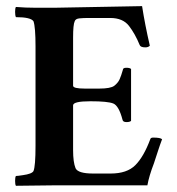

<svg xmlns="http://www.w3.org/2000/svg" viewBox="-20 -604 577 627"><path d="M469.3 -454.7Q464 -449.3 454.7 -449.3Q438.7 -449.3 436 -457.3Q421.3 -493.3 401.3 -519.3Q381.3 -545.3 340 -545.3H268Q252 -545.3 239.3 -544Q226.7 -542.7 224 -534.7Q218.7 -524 218.7 -481.3V-324Q218.7 -314.7 257.3 -314.7H304Q341.3 -314.7 353.3 -324Q365.3 -333.3 370.7 -345.3Q376 -357.3 381.3 -376Q381.3 -382.7 392.7 -382.7Q404 -382.7 408 -378.7V-209.3Q404 -205.3 392.7 -205.3Q381.3 -205.3 380 -213.3Q368 -258.7 350 -266Q332 -273.3 275.3 -273.3Q218.7 -273.3 218.7 -260V-113.3Q218.7 -74.7 226.7 -54.7Q234.7 -37.3 284 -37.3H341.3Q394.7 -37.3 422 -64.7Q449.3 -92 470.7 -149.3Q472 -154.7 480 -154.7Q504 -154.7 509.3 -149.3Q502.7 -132 496 -111.3Q489.3 -90.7 482.7 -70.7Q466.7 -29.3 461.3 1.3Q306.7 1.3 152 1.3L32 2.7Q29.3 -1.3 29.3 -13.3Q29.3 -25.3 32 -29.3Q37.3 -29.3 54.7 -32Q84 -36 89.3 -45.3Q96 -61.3 96 -128V-452Q96 -516 89.3 -534.7Q80 -548 32 -548Q29.3 -553.3 29.3 -565.3Q29.3 -577.3 32 -581.3Q62.7 -578.7 96 -578.7H158.7L444 -584Q453.3 -524 469.3 -454.7Z"/></svg>

Font: Ramaraja
Style: Regular
Weight: 400
Designer: Appaji Ambarisha Darbha
Foundry: Andhrapradesh Society for Knowledge Networks
Version: Version 1.0.4; ttfautohint (v1.2.25-373a) -l 7 -r 28 -G 50 -